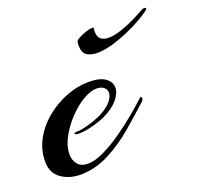

<svg xmlns="http://www.w3.org/2000/svg" viewBox="-96 -557 692 666"><g transform="rotate(-20 249.5 -224.0)"><path d="M97 10Q53 10 23.5 -11.5Q-6 -33 -6 -74Q-6 -118 15 -156Q36 -194 71 -222.5Q106 -251 147.5 -267Q189 -283 230 -283Q271 -283 291 -268.5Q311 -254 311 -233Q311 -213 292.5 -190.5Q274 -168 239 -151Q217 -141 188.5 -133.5Q160 -126 139 -126Q123 -126 123 -131Q123 -135 137 -135Q150 -135 177.5 -142.5Q205 -150 231 -163Q260 -179 272 -195Q284 -211 284 -224Q284 -236 274.5 -244Q265 -252 248 -252Q232 -252 212 -243Q183 -230 152.5 -200.5Q122 -171 102 -136Q82 -101 82 -69Q82 -47 94.5 -32Q107 -17 132 -17Q158 -17 192 -33.5Q226 -50 261 -74.5Q296 -99 326 -124Q356 -149 374 -166Q380 -172 383 -172Q386 -172 386 -167Q386 -160 380 -155Q342 -120 297.5 -82Q253 -44 202.5 -17.5Q152 9 97 10ZM294 -367Q270 -367 255.5 -377Q241 -387 241 -412Q241 -416 241 -419.5Q241 -423 242 -427Q243 -432 255 -438.5Q267 -445 282 -450Q297 -455 305 -455Q312 -455 311 -451Q310 -447 310 -444Q310 -441 310 -438Q310 -419 321 -411Q332 -403 348 -403Q369 -403 396 -412Q423 -421 448 -433.5Q473 -446 489 -455Q494 -458 499 -458Q505 -458 505 -453Q504 -450 498 -446Q475 -429 438 -410.5Q401 -392 362.5 -379.5Q324 -367 294 -367Z"/></g></svg>

Font: Arizonia
Style: Regular
Weight: 400
Designer: Robert E. Leuschke
Foundry: Robert E. Leuschke
Version: Version 1.010; ttfautohint (v1.8.4.7-5d5b)